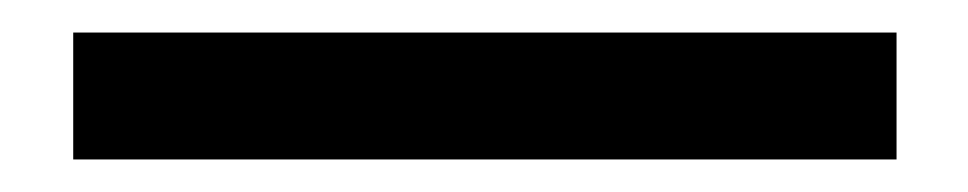

<svg xmlns="http://www.w3.org/2000/svg" viewBox="-20 32 595 118"><path d="M531 130H25V52H531Z"/></svg>

Font: Kdam Thmor Pro
Style: Regular
Weight: 400
Designer: Sovichet Tep, Longdey Hak
Foundry: Anagata Design
Version: Version 1.003; ttfautohint (v1.8.4.7-5d5b)